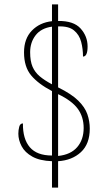

<svg xmlns="http://www.w3.org/2000/svg" viewBox="-20 -780 505 879"><path d="M218 -42Q162 -44 128 -63Q94 -82 79 -110.5Q64 -139 64 -168Q64 -184 68 -199.5Q72 -215 85 -215Q84 -144 116.5 -106Q149 -68 218 -68V-363Q155 -396 122.5 -435Q90 -474 90 -540Q90 -603 126 -640Q162 -677 218 -683V-760H246V-684Q317 -685 349 -649.5Q381 -614 381 -567Q381 -521 360 -521Q360 -556 351.5 -588.5Q343 -621 318.5 -641Q294 -661 246 -659V-380Q307 -350 338 -319.5Q369 -289 380 -257Q391 -225 391 -191Q391 -121 350.5 -83.5Q310 -46 246 -42V79H218ZM218 -658Q168 -651 143 -618.5Q118 -586 118 -541Q118 -500 129 -474.5Q140 -449 162 -430.5Q184 -412 218 -394ZM246 -66Q304 -72 333.5 -106.5Q363 -141 363 -194Q363 -245 336 -282Q309 -319 246 -349Z"/></svg>

Font: Noto Serif Armenian Condensed Thin
Style: Regular
Weight: 100
Width: 3
Designer: Monotype Design Team
Foundry: Monotype Imaging Inc.
Version: Version 2.008; ttfautohint (v1.8.4.7-5d5b)